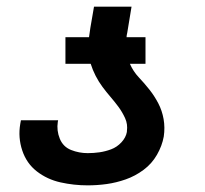

<svg xmlns="http://www.w3.org/2000/svg" viewBox="-20 -550 616 578"><path d="M244 8Q273 8 301.5 4Q330 0 358.5 -10Q387 -20 412 -38.5Q437 -57 452.5 -84Q468 -111 473 -139Q477 -166 472.5 -191.5Q468 -217 456.5 -239Q445 -261 430 -280Q415 -299 398 -317Q381 -335 371 -358H418V-438H361Q361 -441 361.5 -444Q362 -447 363 -451L376 -530H263L252 -466Q251 -459 250 -452Q249 -445 248 -438H177V-358H253Q259 -339 268 -321.5Q277 -304 288.5 -288.5Q300 -273 312.5 -258.5Q325 -244 336.5 -228.5Q348 -213 356.5 -194.5Q365 -176 362 -155V-153Q359 -136 345.5 -121.5Q332 -107 314.5 -100.5Q297 -94 279.5 -91.5Q262 -89 244 -89Q218 -89 194 -98.5Q170 -108 160 -132.5Q150 -157 154 -183L155 -188H43Q42 -183 41 -177Q34 -136 47 -97Q60 -58 91 -34Q122 -10 162 -1Q202 8 244 8Z"/></svg>

Font: Iosevka Sparkle SmBdObl
Style: Regular
Weight: 600
Italic angle: -9°
Designer: Belleve Invis
Foundry: Belleve Invis
Version: Version 4.5.0; ttfautohint (v1.8.3)